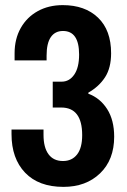

<svg xmlns="http://www.w3.org/2000/svg" viewBox="-20 -718 496 750"><path d="M228 12Q131 12 78 -43.5Q25 -99 25 -194V-212H150V-191Q150 -142 169.5 -115.5Q189 -89 226 -89Q261 -89 281 -114.5Q301 -140 301 -190Q301 -298 219 -298H186V-399H221Q251 -399 270 -426.5Q289 -454 289 -505Q289 -597 226 -597Q195 -597 178.5 -573Q162 -549 162 -501V-482H37V-510Q37 -566 61 -608.5Q85 -651 127.5 -674.5Q170 -698 225 -698Q312 -698 363 -649Q414 -600 414 -510Q414 -453 390.5 -416.5Q367 -380 325 -356V-352Q371 -335 398.5 -292Q426 -249 426 -184Q426 -94 371 -41Q316 12 228 12Z"/></svg>

Font: AXENEO7
Style: Regular
Weight: 400
Designer: Hector Gatti, Simon Guibord
Foundry: Omnibus-Type, Jean-Christophe Thérien
Version: Version 1.000